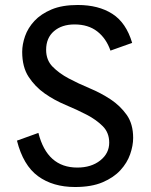

<svg xmlns="http://www.w3.org/2000/svg" viewBox="-20 -735 606 770"><path d="M418 -163Q418 -203 392 -229Q366 -255 327.5 -275Q289 -295 243.5 -314Q198 -333 159.5 -360Q121 -387 95 -426.5Q69 -466 69 -527Q69 -557 80.5 -590Q92 -623 118 -651Q144 -679 186.5 -697Q229 -715 292 -715Q375 -715 430.5 -679.5Q486 -644 510 -563L423 -532Q406 -581 370 -609Q334 -637 279 -637Q228 -637 196.5 -610Q165 -583 165 -535Q165 -494 191 -467.5Q217 -441 255.5 -420.5Q294 -400 339.5 -381Q385 -362 423.5 -336.5Q462 -311 488 -274.5Q514 -238 514 -182Q514 -151 502 -116.5Q490 -82 463 -52.5Q436 -23 391.5 -4Q347 15 281 15Q192 15 132.5 -28.5Q73 -72 48 -171L134 -202Q169 -63 290 -63Q346 -63 382 -91.5Q418 -120 418 -163Z"/></svg>

Font: Orienta
Style: Regular
Weight: 400
Designer: Eduardo Rodriguez Tunni
Foundry: Eduardo Rodriguez Tunni
Version: Version 1.001